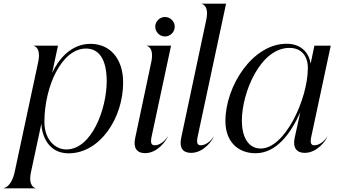

<svg xmlns="http://www.w3.org/2000/svg" viewBox="-84 -820 1833 1040"><path d="M-64 200H108V198.5C105.5 198.5 67 189.5 84 111.5L140 -150C142.5 -86.5 177 10.5 287.5 10.5C457 10.5 583 -179.5 583 -373.5C583 -500.5 513.5 -582.5 406 -582.5C298.5 -582.5 231 -495.5 198.5 -425L230 -572.5H98.5V-571.5C101 -571.5 139.5 -562.5 123 -484.5L-4.5 111.5C-21.5 190 -59 198.5 -64 198.5ZM156.5 -159C156.5 -349.5 249 -557 381.5 -557C447.5 -557 493.5 -506.5 494 -381C494 -228 411.5 -10.5 275.5 -10.5C213 -10.5 156.5 -66 156.5 -159Z M735.5 -484.5 648.5 -73.5C636.5 -20 656 9.5 702 9.5C769 9.5 815.5 -57 824.5 -80H823C817 -66.5 787 -33 754.5 -33C734.5 -33 730 -47.5 737.5 -81.5L842.5 -572.5H711V-571.5C713.5 -571.5 752 -562.5 735.5 -484.5ZM809.5 -622.5C838.5 -622.5 862.5 -646.5 862.5 -675.5C862.5 -704 838.5 -728 809.5 -728C781 -728 757 -704 757 -675.5C757 -646.5 781 -622.5 809.5 -622.5Z M1033 -711.5 897.5 -73.5C886 -20 905.5 8 951 8C1018 8 1065 -57 1073.5 -80H1072.5C1066 -66.5 1036.5 -33 1003.5 -33C984 -33 979.5 -47.5 987 -81.5L1140.5 -800H1009V-798.5C1011.5 -798.5 1050 -790 1033 -711.5Z M1300 10C1411.5 10 1489.5 -93.5 1542.5 -212L1512 -72.5C1501 -19.5 1523 8 1566.5 8C1633.5 8 1680.5 -57 1689 -80H1688C1681.5 -66.5 1652 -33 1619 -33C1599.5 -33 1595 -47.5 1602.5 -81.5L1707.5 -572.5H1619L1598.5 -474.5C1590 -533 1548.5 -583 1468.5 -583C1283.5 -583 1137 -353 1137 -164.5C1137 -49 1208.5 10 1300 10ZM1328.5 -15.5C1258 -15.5 1226.5 -82.5 1226 -165C1226 -320 1327 -560.5 1483.5 -560.5C1549.5 -560.5 1583.5 -516 1583.5 -452C1583.5 -283 1459 -15.5 1328.5 -15.5Z"/></svg>

Font: Beautique Display Italic
Style: Regular
Weight: 400
Italic angle: -12°
Designer: Nhat-Quang Ngo
Version: Version 1.100;Glyphs 3.2.3 (3260)